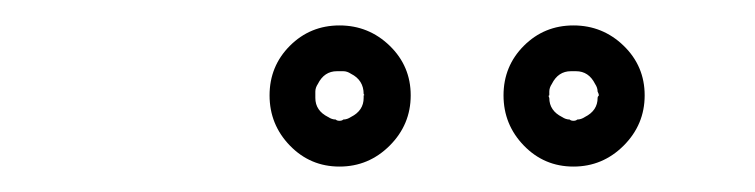

<svg xmlns="http://www.w3.org/2000/svg" viewBox="-20 -616 594 151"><path d="M429 -560Q419 -560 414 -550Q412 -547 412 -544Q412 -542 412 -541Q411 -541 412 -539Q412 -529 422 -524Q425 -522 428 -522Q429 -521 431 -521Q433 -521 434 -522Q437 -522 440 -524Q450 -529 450 -539Q450 -540 451 -541Q451 -542 450 -544Q450 -547 448 -550Q443 -560 433 -560Q431 -560 431 -560Q431 -560 429 -560ZM376 -541Q376 -564 392 -580Q408 -596 431 -596Q454 -596 470.5 -580Q487 -564 487 -541Q487 -518 470.5 -501.5Q454 -485 431 -485Q408 -485 392 -501.5Q376 -518 376 -541ZM245 -560Q235 -560 230 -550Q228 -547 228 -544Q228 -542 228 -541Q228 -539 228 -539Q228 -529 238 -524Q241 -522 244 -522Q245 -521 247 -521Q249 -521 250 -522Q253 -522 256 -524Q266 -529 266 -539Q266 -540 266 -541Q267 -541 266 -542Q266 -553 256 -558Q253 -560 250 -560Q249 -560 247 -560Q247 -560 245 -560ZM192 -541Q192 -564 208 -580Q224 -596 247 -596Q270 -596 286.5 -580Q303 -564 303 -541Q303 -518 286.5 -501.5Q270 -485 247 -485Q224 -485 208 -501.5Q192 -518 192 -541Z"/></svg>

Font: FRB American Cursive Guidelines Arrows Extrabold
Style: Bold Italic
Weight: 800
Italic angle: -25°
Version: Version 2.0;Modular Font Editor K font №1